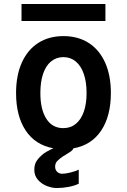

<svg xmlns="http://www.w3.org/2000/svg" viewBox="-20 -742 640 968"><path d="M416.5 -273Q416.5 -328.5 402.5 -369.2Q388.5 -410 362 -432Q335.5 -454 299.5 -454Q263.5 -454 237.2 -432.2Q211 -410.5 197.2 -369.8Q183.5 -329 183.5 -273Q183.5 -190 213.8 -143Q244 -96 299 -96Q336 -96 362.2 -117.5Q388.5 -139 402.5 -178.8Q416.5 -218.5 416.5 -273ZM153 115Q153 87.5 164.2 70.2Q175.5 53 192 39Q200 31.5 216.2 22.2Q232.5 13 249 5.5Q158 -11 109.5 -84Q61 -157 61 -273Q61 -362 90.2 -426.8Q119.5 -491.5 173.2 -525.8Q227 -560 300 -560Q373 -560 426.8 -525.8Q480.5 -491.5 509.8 -426.8Q539 -362 539 -273Q539 -157 490.2 -83.8Q441.5 -10.5 350 6Q347.5 14 336.8 21.8Q326 29.5 309 39.5L298 46Q281 57.5 269.5 69Q258 80.5 258 98Q258 114.5 268.2 124.2Q278.5 134 294 134Q310 134 336.2 127.5Q362.5 121 377 113V184Q356.5 194.5 326 200.2Q295.5 206 266 206Q242 206 215.5 195.5Q189 185 171 164.2Q153 143.5 153 115ZM88.5 -722H511.5V-636H88.5Z"/></svg>

Font: JuliaMono
Style: Bold
Weight: 700
Monospace: yes
Designer: cormullion
Foundry: corm
Version: Version 0.055; ttfautohint (v1.8.4)